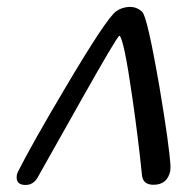

<svg xmlns="http://www.w3.org/2000/svg" viewBox="-20 -525 521 545"><path d="M463.4 -40Q455.1 -0.5 415.5 -0.5Q384.8 -0.5 382.8 -29.8Q372.6 -130.4 356 -245.6Q331.5 -417 318.8 -423.8Q309.1 -416 210.4 -240.7Q85 -18.1 85.9 -19.5Q73.7 0 52.7 0Q27.3 0 27.3 -21Q27.3 -25.4 28.3 -30.8L31.2 -38.1Q72.3 -119.1 166 -276.9Q283.7 -475.6 310.1 -493.2Q325.2 -503.9 345.7 -505.4H349.1Q368.7 -505.4 383.8 -491.2Q398.4 -476.6 433.1 -275.4Q460.4 -112.8 463.9 -54.7Z"/></svg>

Font: inglobal
Style: Italic
Weight: 400
Italic angle: -12°
Designer: Andrey Kochetov, Denis Davydov, Evgeny Yurtaev
Foundry: inglobal
Version: Version 1.00 September 25, 2014, initial release